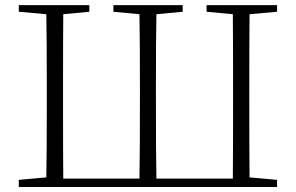

<svg xmlns="http://www.w3.org/2000/svg" viewBox="-20 -743 1176 763"><path d="M1081.1 -696.3 971.7 -686.5Q970.7 -589.8 970.7 -389.6V-333Q970.7 -134.8 971.7 -38.1L1081.1 -28.3V0H54.7V-28.3L164.1 -38.1Q166 -134.8 166 -333V-389.6Q166 -589.8 164.1 -686.5L54.7 -696.3V-722.7H335V-696.3L231.4 -686.5Q230.5 -589.8 230.5 -389.6V-333Q230.5 -131.8 231.4 -33.2H534.2Q536.1 -131.8 536.1 -352.5V-382.8Q536.1 -588.9 534.2 -686.5L430.7 -696.3V-722.7H706.1V-696.3L601.6 -686.5Q599.6 -589.8 599.6 -382.8V-352.5Q599.6 -131.8 601.6 -33.2H905.3Q906.2 -131.8 906.2 -333V-389.6Q906.2 -589.8 905.3 -686.5L800.8 -696.3V-722.7H1081.1Z"/></svg>

Font: GenYoMin TW TTF ExtraLight
Style: Regular
Weight: 250
Version: Version 1.300